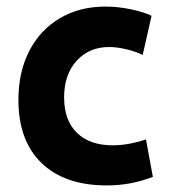

<svg xmlns="http://www.w3.org/2000/svg" viewBox="-20 -549 520 584"><path d="M305 15Q177 15 106.5 -53Q36 -121 36 -245Q36 -330 69 -394Q102 -458 162 -493.5Q222 -529 301 -529Q339 -529 379 -520.5Q419 -512 441 -501L414 -382Q391 -393 363 -399.5Q335 -406 312 -406Q251 -406 213 -364Q175 -322 175 -253Q175 -183 214 -145Q253 -107 323 -107Q370 -107 424 -125L445 -11Q411 2 376.5 8.5Q342 15 305 15Z"/></svg>

Font: Secular One
Style: Regular
Weight: 400
Designer: Michal Sahar
Foundry: Hagilda
Version: Version 1.002; ttfautohint (v1.8.4.7-5d5b);gftools[0.9.29]